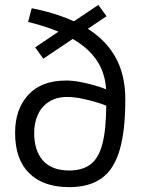

<svg xmlns="http://www.w3.org/2000/svg" viewBox="-20 -762 588 791"><path d="M265.2 9Q159.2 9 100.7 -48Q42.2 -105 42.2 -214.8Q42.2 -312.2 96.4 -371.2Q150.6 -430.2 251.8 -430.2Q279.2 -430.2 309.9 -424.4Q340.6 -418.6 369 -410.4Q397.5 -402.3 417.1 -394.3Q414.9 -438.6 397.2 -479.5Q379.5 -520.4 342.4 -555.7Q305.3 -591.1 245 -620.5Q184.8 -649.8 95.8 -671.8L110.8 -728.1Q236.2 -703.2 322.1 -655.1Q408.1 -607.1 452.2 -532.6Q496.3 -458 496.3 -351.8Q496.3 -222.8 472.7 -143.2Q449.1 -63.6 398.2 -27.3Q347.3 9 265.2 9ZM265.2 -59.6Q318.6 -59.6 352.1 -84.3Q385.7 -109.1 401.4 -167.5Q417.1 -225.8 417.7 -326.7Q398.7 -334.7 370.8 -342.7Q342.8 -350.7 313 -356.6Q283.2 -362.5 256.2 -362.5Q212.9 -362.5 182.2 -343Q151.5 -323.5 136.2 -289.9Q120.8 -256.4 120.8 -214.8Q120.8 -141.1 157.2 -100.3Q193.7 -59.6 265.2 -59.6ZM158.4 -520.2 124.8 -566.9 385.3 -741.8 418.9 -695.1Z"/></svg>

Font: Titillium Web
Style: Bold
Weight: 700
Designer: Mohamed Gaber, Accademia di Belle Arti di Urbino
Foundry: Kief Type Foundry, Accademia di Belle Arti di Urbino
Version: Version 3.000